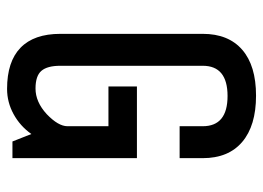

<svg xmlns="http://www.w3.org/2000/svg" viewBox="-120 -605 740 540"><g transform="rotate(90 250.0 -335.0)"><path d="M424.8 0H377.9L356.9 -53.2Q334.5 -21.5 301 -3.2Q267.6 15.1 230 15.1Q153.3 15.1 114.3 -22.7Q75.2 -60.5 75.2 -134.8V-535.2Q75.2 -607.4 119.9 -646.2Q164.6 -685.1 249 -685.1Q333.5 -685.1 379.2 -646.2Q424.8 -607.4 424.8 -535.2V-470.2H335V-535.2Q335 -605 250 -605Q165 -605 165 -535.2V-134.8Q165 -98.1 179.2 -81.5Q193.4 -64.9 229 -64.9Q266.6 -64.9 300.8 -96.2Q335 -128.9 335 -154.8V-270H223.1V-350.1H424.8Z"/></g></svg>

Font: Unica One
Style: Bold
Weight: 400
Designer: Eduardo Rodriguez Tunni
Foundry: Eduardo Rodriguez Tunni
Version: Version 1.001